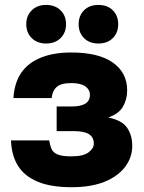

<svg xmlns="http://www.w3.org/2000/svg" viewBox="-20 -760 596 793"><path d="M276.5 13.2Q190.2 13.2 135.7 -9.5Q81.2 -32.2 54.3 -75.3Q27.5 -118.3 25.5 -180H183.2Q186.3 -160 192.8 -145Q199.2 -130 217.8 -122.1Q236.3 -114.2 273.8 -114.2Q323.7 -114.2 345.6 -130.6Q367.5 -147 367.5 -166.7Q367.5 -192.8 347.6 -205.7Q327.7 -218.5 283.3 -218.5H214V-320.2H275.2Q313 -320.2 332.2 -331.8Q351.5 -343.5 351.5 -369Q351.5 -389.3 332.7 -403.1Q313.8 -416.8 274.5 -416.8Q231.7 -416.8 214 -400.7Q196.3 -384.7 193.2 -355H35.5Q39.5 -418.3 67.8 -459.5Q96.2 -500.7 148.7 -521.9Q201.2 -543.2 274.5 -543.2Q387 -543.2 446.1 -501.5Q505.2 -459.8 505.2 -386.7Q505.2 -348.7 487.3 -318.7Q469.3 -288.8 427.3 -275Q485 -262.5 505.6 -231.5Q526.2 -200.5 526.2 -157.7Q526.2 -109.2 496 -69.9Q465.8 -30.7 410.4 -8.7Q355 13.2 276.5 13.2ZM170.2 -580.3Q134 -580.3 111.2 -602.5Q88.5 -624.7 88.5 -659.9Q88.5 -695.2 111.2 -717.4Q133.9 -739.7 170.1 -739.7Q207.3 -739.7 230.1 -717.5Q252.8 -695.3 252.8 -660.1Q252.8 -624.8 230.2 -602.6Q207.5 -580.3 170.2 -580.3ZM386.6 -580.3Q349.3 -580.3 327.1 -602.5Q304.8 -624.7 304.8 -659.9Q304.8 -695.2 327 -717.4Q349.2 -739.7 386.4 -739.7Q423.7 -739.7 445.9 -717.5Q468.2 -695.3 468.2 -660.1Q468.2 -624.8 446 -602.6Q423.8 -580.3 386.6 -580.3Z"/></svg>

Font: Golos Text
Style: Regular
Weight: 400
Designer: A.Korolkova, Vitaly Kuzmin
Foundry: ParaType Ltd
Version: Version 2.004